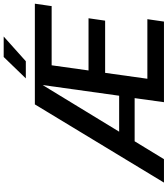

<svg xmlns="http://www.w3.org/2000/svg" viewBox="46 -955 909 1041"><g transform="rotate(-90 500.5 -434.5)"><path d="M988 -610 990 -609H667L639 -409H922L909 -319H626L594 -90H917L904 0H467L489 -159H255L158 0H31L455 -700H1001ZM560 -658 307 -243H502ZM596 -749 712 -869H823L689 -749Z"/></g></svg>

Font: Fivo Sans Modern Med
Style: Italic
Weight: 450
Designer: Alexander Slobzheninov
Foundry: Alexander Slobzheninov
Version: 1.0